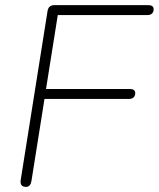

<svg xmlns="http://www.w3.org/2000/svg" viewBox="-20 -725 621 751"><path d="M82 6Q69 6 64 -1Q59 -8 61 -21L166 -682Q168 -694 175 -699.5Q182 -705 193 -705H559Q570 -705 575.5 -701Q581 -697 581 -689Q581 -678 574.5 -672Q568 -666 557 -666H206L160 -377H487Q498 -377 503.5 -373Q509 -369 509 -361Q509 -350 502.5 -344Q496 -338 485 -338H154L103 -17Q99 6 82 6Z"/></svg>

Font: Nunito ExtraLight ExtraLight
Style: Italic
Weight: 250
Italic angle: -9°
Version: Version 3.602